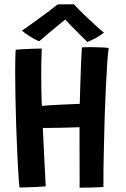

<svg xmlns="http://www.w3.org/2000/svg" viewBox="-20 -872 587 892"><path d="M70.5 -1Q68 -22.5 65.2 -67.2Q62.5 -112 59.8 -170.5Q57 -229 55 -293.5Q53 -358 51.8 -420.5Q50.5 -483 50.5 -535Q50.5 -568.5 51 -595.8Q51.5 -623 53 -641Q59.5 -642 82.8 -643.2Q106 -644.5 132.2 -645.5Q158.5 -646.5 174 -646.5Q172.5 -619 172 -584.5Q171.5 -550 171.5 -518.5Q171.5 -475 172.5 -434.2Q173.5 -393.5 174.5 -380Q188 -381.5 212 -383Q236 -384.5 263.2 -385.8Q290.5 -387 314 -388Q337.5 -389 350.5 -389.5Q351 -408.5 352 -441.2Q353 -474 354.2 -512.5Q355.5 -551 357 -587.8Q358.5 -624.5 360.5 -652Q368.5 -652.5 380.2 -652.8Q392 -653 404 -653Q427.5 -653 450.2 -652Q473 -651 485 -649.5Q481.5 -626.5 478.2 -579Q475 -531.5 472 -470.5Q469 -409.5 466.8 -343.8Q464.5 -278 463.5 -218Q461.5 -152 460.8 -93.5Q460 -35 460.5 -3.5Q446 -2 413.2 -1Q380.5 0 350 0Q350 -43.5 349.8 -95.8Q349.5 -148 349.5 -197Q349.5 -246 349.5 -281Q336.5 -280.5 313.2 -279.8Q290 -279 263.5 -278.5Q237 -278 214.2 -277.8Q191.5 -277.5 179 -277.5Q180.5 -244 182.5 -201Q184.5 -158 186.8 -116.5Q189 -75 190.5 -44.8Q192 -14.5 192.5 -6.5Q181 -5 157.5 -3.8Q134 -2.5 109.2 -1.8Q84.5 -1 70.5 -1ZM323.5 -852Q342 -831.5 368.5 -806Q395 -780.5 420.5 -757Q446 -733.5 463 -720Q443.5 -705.5 422.8 -694.2Q402 -683 386 -677Q371 -691.5 350.8 -711.8Q330.5 -732 311.8 -751Q293 -770 283 -781Q271.5 -772 250 -754.2Q228.5 -736.5 204.5 -716.5Q180.5 -696.5 162.5 -680.5Q147.5 -685 122 -701Q96.5 -717 82 -729.5Q111.5 -750 146.5 -775.2Q181.5 -800.5 209.8 -822Q238 -843.5 248 -851.5Q255 -851.5 269.5 -851.8Q284 -852 299.2 -852Q314.5 -852 323.5 -852Z"/></svg>

Font: Grandstander Medium
Style: Regular
Weight: 500
Designer: Tyler Finck
Foundry: Etcetera Type Co
Version: Version 1.200; ttfautohint (v1.8.3)